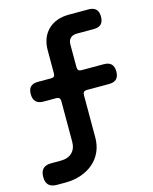

<svg xmlns="http://www.w3.org/2000/svg" viewBox="-132 -817 864 1083"><g transform="rotate(-15 300.0 -275.0)"><path d="M341.5 -22Q341.5 22.7 324.9 60.1Q308.3 97.5 277.8 124Q247.3 150.6 205.3 165.3Q163.2 180 112 180H63.4Q31.5 180 15.8 164.6Q0 149.2 0 117.3Q0 85.4 15.8 69.6Q31.5 53.9 63.4 53.9H119Q161.8 53.9 185.6 30.9Q209.5 7.9 209.5 -33.2V-269.9Q209.5 -282 203.8 -287.7Q198.1 -293.4 186 -293.4H112.2Q82.4 -293.4 67.7 -308.1Q53 -322.8 53 -352.6Q53 -381 67 -395Q81 -409 109.4 -409H187.4Q198.8 -409 204.1 -414.4Q209.5 -419.7 209.5 -431.1V-565.8Q209.5 -641.6 254.9 -685.8Q300.3 -730 378.2 -730H491.5Q520.6 -730 534.8 -715.8Q549 -701.6 549 -672.5Q549 -643.4 534.8 -629.2Q520.6 -615 491.5 -615H392.2Q368.6 -615 355.1 -602.1Q341.5 -589.2 341.5 -565.5V-432.5Q341.5 -420.4 347.2 -414.7Q352.9 -409 365 -409H494.7Q523.8 -409 538.2 -394.7Q552.5 -380.3 552.5 -351.2Q552.5 -322.1 538.2 -307.7Q523.8 -293.4 494.7 -293.4H365Q352.9 -293.4 347.2 -287.7Q341.5 -282 341.5 -269.9Z"/></g></svg>

Font: Maple Mono
Style: Italic
Weight: 400
Italic angle: -10°
Monospace: yes
Designer: subframe7536
Version: Version 7.300